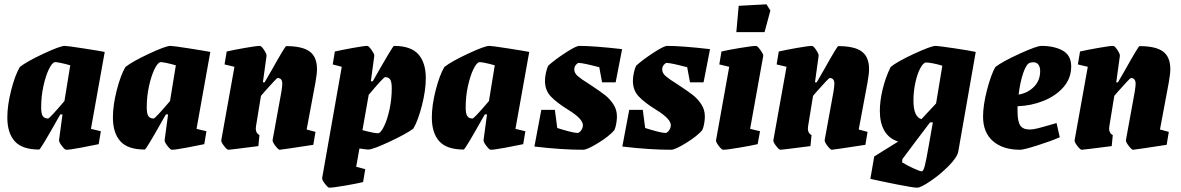

<svg xmlns="http://www.w3.org/2000/svg" viewBox="-20 -686 5482 891"><path d="M402 -88 448 -77 438 -17Q406 -10 354.5 -0.5Q303 9 287 9Q281 9 267 -9Q253 -27 254 -36L270 -155H260L250 -138Q168 8 162 8Q83 8 48.5 -30.5Q14 -69 14 -141Q14 -198 32 -268Q50 -338 72 -375Q103 -400 181 -436.5Q259 -473 281 -473Q293 -473 367 -461.5Q441 -450 466 -445ZM279 -217 306 -383Q281 -390 259.5 -394.5Q238 -399 233 -397Q221 -394 206.5 -364Q192 -334 181.5 -286.5Q171 -239 171 -187Q171 -159 178.5 -147.5Q186 -136 203 -136Q210 -136 279 -217Z M892 -88 938 -77 928 -17Q896 -10 844.5 -0.5Q793 9 777 9Q771 9 757 -9Q743 -27 744 -36L760 -155H750L740 -138Q658 8 652 8Q573 8 538.5 -30.5Q504 -69 504 -141Q504 -198 522 -268Q540 -338 562 -375Q593 -400 671 -436.5Q749 -473 771 -473Q783 -473 857 -461.5Q931 -450 956 -445ZM769 -217 796 -383Q771 -390 749.5 -394.5Q728 -399 723 -397Q711 -394 696.5 -364Q682 -334 671.5 -286.5Q661 -239 661 -187Q661 -159 668.5 -147.5Q676 -136 693 -136Q700 -136 769 -217Z M1444 -304 1403 -85 1444 -74 1434 -14Q1285 9 1278 9Q1272 9 1258 -9Q1244 -27 1245 -36L1286 -261Q1290 -287 1290 -297Q1290 -324 1268 -324Q1264 -324 1208 -261Q1207 -260 1191 -241L1168 -100Q1167 -96 1167 -89Q1167 -68 1184 -59L1179 -8Q1047 9 1040 9Q1033 9 1019 -9.5Q1005 -28 1007 -36L1068 -376L1022 -387L1032 -447Q1062 -454 1116 -463.5Q1170 -473 1186 -473Q1193 -473 1205.5 -454Q1218 -435 1217 -427L1200 -304H1208L1241 -361Q1303 -472 1308 -472Q1383 -472 1417 -447Q1451 -422 1451 -365Q1451 -344 1444 -304Z M1956 -323Q1956 -267 1938 -196.5Q1920 -126 1898 -89Q1866 -65 1788 -28.5Q1710 8 1689 8Q1681 8 1648 3L1633 88L1675 99L1665 159Q1636 166 1580.5 175.5Q1525 185 1508 185Q1502 185 1488 167Q1474 149 1475 140L1566 -376L1524 -387L1534 -447Q1565 -454 1617 -463.5Q1669 -473 1685 -473Q1691 -473 1704.5 -453.5Q1718 -434 1717 -427L1701 -309H1710Q1803 -473 1808 -473Q1887 -473 1921.5 -434Q1956 -395 1956 -323ZM1798 -277Q1798 -305 1791 -316.5Q1784 -328 1767 -328Q1760 -328 1691 -246L1662 -82Q1727 -65 1737 -68Q1748 -71 1762.5 -100.5Q1777 -130 1787.5 -177.5Q1798 -225 1798 -277Z M2372 -88 2418 -77 2408 -17Q2376 -10 2324.5 -0.5Q2273 9 2257 9Q2251 9 2237 -9Q2223 -27 2224 -36L2240 -155H2230L2220 -138Q2138 8 2132 8Q2053 8 2018.5 -30.5Q1984 -69 1984 -141Q1984 -198 2002 -268Q2020 -338 2042 -375Q2073 -400 2151 -436.5Q2229 -473 2251 -473Q2263 -473 2337 -461.5Q2411 -450 2436 -445ZM2249 -217 2276 -383Q2251 -390 2229.5 -394.5Q2208 -399 2203 -397Q2191 -394 2176.5 -364Q2162 -334 2151.5 -286.5Q2141 -239 2141 -187Q2141 -159 2148.5 -147.5Q2156 -136 2173 -136Q2180 -136 2249 -217Z M2843 -145Q2843 -132 2840 -113.5Q2837 -95 2831 -82Q2807 -54 2756 -22.5Q2705 9 2686 9Q2586 9 2460 -6L2492 -176H2555L2566 -92Q2594 -83 2621 -76Q2648 -69 2660 -69Q2668 -69 2676.5 -80.5Q2685 -92 2685 -105Q2685 -135 2616 -177Q2563 -210 2536 -238.5Q2509 -267 2509 -311Q2509 -327 2513.5 -348.5Q2518 -370 2525 -382Q2555 -409 2604 -441Q2653 -473 2668 -473Q2736 -473 2867 -458L2837 -304H2774L2761 -374Q2685 -394 2666 -394Q2660 -394 2652.5 -385Q2645 -376 2645 -364Q2645 -347 2661 -333Q2677 -319 2711 -298L2729 -286Q2767 -261 2788.5 -244Q2810 -227 2826.5 -202Q2843 -177 2843 -145Z M3251 -145Q3251 -132 3248 -113.5Q3245 -95 3239 -82Q3215 -54 3164 -22.5Q3113 9 3094 9Q2994 9 2868 -6L2900 -176H2963L2974 -92Q3002 -83 3029 -76Q3056 -69 3068 -69Q3076 -69 3084.5 -80.5Q3093 -92 3093 -105Q3093 -135 3024 -177Q2971 -210 2944 -238.5Q2917 -267 2917 -311Q2917 -327 2921.5 -348.5Q2926 -370 2933 -382Q2963 -409 3012 -441Q3061 -473 3076 -473Q3144 -473 3275 -458L3245 -304H3182L3169 -374Q3093 -394 3074 -394Q3068 -394 3060.5 -385Q3053 -376 3053 -364Q3053 -347 3069 -333Q3085 -319 3119 -298L3137 -286Q3175 -261 3196.5 -244Q3218 -227 3234.5 -202Q3251 -177 3251 -145Z M3303 -36 3364 -376 3318 -387 3328 -447Q3357 -454 3414.5 -463.5Q3472 -473 3489 -473Q3495 -473 3509 -453.5Q3523 -434 3522 -427L3461 -88L3507 -77L3496 -17Q3471 -11 3412 -1Q3353 9 3336 9Q3329 9 3315 -9.5Q3301 -28 3303 -36ZM3408 -659 3537 -666 3555 -637 3528 -537H3397Z M4006 -304 3965 -85 4006 -74 3996 -14Q3847 9 3840 9Q3834 9 3820 -9Q3806 -27 3807 -36L3848 -261Q3852 -287 3852 -297Q3852 -324 3830 -324Q3826 -324 3770 -261Q3769 -260 3753 -241L3730 -100Q3729 -96 3729 -89Q3729 -68 3746 -59L3741 -8Q3609 9 3602 9Q3595 9 3581 -9.5Q3567 -28 3569 -36L3630 -376L3584 -387L3594 -447Q3624 -454 3678 -463.5Q3732 -473 3748 -473Q3755 -473 3767.5 -454Q3780 -435 3779 -427L3762 -304H3770L3803 -361Q3865 -472 3870 -472Q3945 -472 3979 -447Q4013 -422 4013 -365Q4013 -344 4006 -304Z M4508 -445 4427 17Q4422 44 4383 83.5Q4344 123 4298.5 154Q4253 185 4236 185Q4219 185 4145.5 170.5Q4072 156 4019 144L4037 40L4148 -29Q4105 -43 4084 -79.5Q4063 -116 4063 -171Q4063 -217 4076 -271.5Q4089 -326 4113 -375Q4143 -400 4222 -436.5Q4301 -473 4322 -473Q4334 -473 4408 -462Q4482 -451 4508 -445ZM4219 -219Q4219 -144 4256 -133L4324 -206L4353 -381Q4331 -388 4309.5 -392Q4288 -396 4278 -396Q4265 -396 4251 -370Q4237 -344 4228 -303Q4219 -262 4219 -219ZM4288 1 4309 -118H4296L4230 -31L4168 52L4166 67Q4186 80 4217.5 94.5Q4249 109 4257 109Q4265 109 4271.5 84Q4278 59 4288 1Z M4702 -193V-169Q4702 -123 4714.5 -104Q4727 -85 4758 -85Q4775 -85 4798 -91Q4821 -97 4847 -104.5Q4873 -112 4883 -115L4898 -49Q4854 -30 4792 -10.5Q4730 9 4714 9Q4634 9 4588 -31Q4542 -71 4542 -145Q4542 -198 4560.5 -269Q4579 -340 4599 -375Q4631 -400 4711 -436.5Q4791 -473 4813 -473Q4873 -473 4912 -451Q4951 -429 4951 -378Q4951 -323 4915.5 -282Q4880 -241 4822.5 -218Q4765 -195 4702 -193ZM4707 -247Q4749 -254 4778 -283Q4807 -312 4807 -356Q4807 -375 4799 -386Q4791 -397 4775 -397Q4768 -397 4760 -395Q4743 -390 4728.5 -347.5Q4714 -305 4707 -247Z M5404 -304 5363 -85 5404 -74 5394 -14Q5245 9 5238 9Q5232 9 5218 -9Q5204 -27 5205 -36L5246 -261Q5250 -287 5250 -297Q5250 -324 5228 -324Q5224 -324 5168 -261Q5167 -260 5151 -241L5128 -100Q5127 -96 5127 -89Q5127 -68 5144 -59L5139 -8Q5007 9 5000 9Q4993 9 4979 -9.5Q4965 -28 4967 -36L5028 -376L4982 -387L4992 -447Q5022 -454 5076 -463.5Q5130 -473 5146 -473Q5153 -473 5165.5 -454Q5178 -435 5177 -427L5160 -304H5168L5201 -361Q5263 -472 5268 -472Q5343 -472 5377 -447Q5411 -422 5411 -365Q5411 -344 5404 -304Z"/></svg>

Font: Grenze ExtraBold
Style: Italic
Weight: 800
Italic angle: -10°
Designer: Renata Polastri
Foundry: Omnibus-Type
Version: Version 1.002; ttfautohint (v1.8)